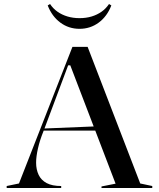

<svg xmlns="http://www.w3.org/2000/svg" viewBox="-20 -943 797 963"><path d="M13.5 0V-10L75.2 -22.8L343.3 -708H419.5L683.3 -22.8L743.7 -10V0H489.1V-7.8L559.7 -21.8L332.5 -615.3H321.8L197.9 -284.6Q179.7 -239.7 170.4 -198.7Q161.1 -157.7 161.1 -127Q161.1 -92.7 173.8 -66Q186.5 -39.3 214.2 -24.6Q241.9 -10 286.9 -10V0ZM185 -287.8V-297.8L463.7 -309.3V-287.8ZM378.9 -798.4Q325 -798.4 282.7 -829.6Q240.5 -860.8 219.3 -915.7L231 -922.9Q246.2 -900 268.4 -884.3Q290.5 -868.7 318.6 -860.3Q346.6 -852 378.9 -852Q411.8 -852 439.5 -860.3Q467.2 -868.7 489.4 -884.3Q511.6 -900 526.8 -922.9L538.4 -915.7Q517.3 -860.8 475.1 -829.6Q432.8 -798.4 378.9 -798.4Z"/></svg>

Font: Kalnia Thin
Style: Regular
Weight: 100
Version: Version 1.105